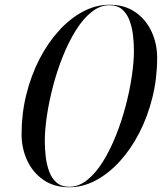

<svg xmlns="http://www.w3.org/2000/svg" viewBox="-20 -780 683 810"><path d="M442 -760Q506 -760 551 -728.8Q596 -697.5 619.5 -646.5Q643 -595.5 643 -536Q643 -449.5 623 -368.8Q603 -288 567.5 -219.2Q532 -150.5 485 -99Q438 -47.5 383.8 -18.8Q329.5 10 272 10Q208 10 163 -21.2Q118 -52.5 94.5 -103.5Q71 -154.5 71 -214Q71 -300.5 91 -381.2Q111 -462 146.5 -530.8Q182 -599.5 229 -651Q276 -702.5 330.2 -731.2Q384.5 -760 442 -760ZM442 -758Q402 -758 366 -729.2Q330 -700.5 299.8 -651.8Q269.5 -603 245.2 -542.5Q221 -482 204 -417.5Q187 -353 178 -292.5Q169 -232 169 -184Q169 -152 173 -118.2Q177 -84.5 187.8 -55.8Q198.5 -27 219 -9.5Q239.5 8 272 8Q312.5 8 348.2 -20.8Q384 -49.5 414.2 -98.2Q444.5 -147 468.8 -207.5Q493 -268 510 -332.5Q527 -397 536 -457.8Q545 -518.5 545 -566Q545 -598.5 541 -632Q537 -665.5 526.2 -694.2Q515.5 -723 495 -740.5Q474.5 -758 442 -758Z"/></svg>

Font: Bodoni* 96pt
Style: Italic
Weight: 400
Italic angle: -13°
Version: Version 2.3